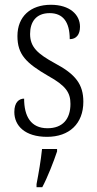

<svg xmlns="http://www.w3.org/2000/svg" viewBox="-20 -563 407 804"><path d="M177 10C270 10 329 -45 329 -137C329 -209 297 -252 210 -298C137 -338 106 -366 106 -421C106 -471 131 -508 188 -508C243 -508 272 -472 272 -399C300 -399 315 -419 315 -451C315 -501 273 -543 193 -543C108 -543 53 -494 53 -412C53 -335 89 -299 182 -245C256 -204 275 -175 275 -128C275 -64 242 -26 179 -26C109 -26 81 -76 81 -150C60 -150 40 -135 40 -94C40 -36 85 10 177 10ZM133 208V221H157C179 180 205 113 219 71V61H156C151 110 142 161 133 208Z"/></svg>

Font: Noto Serif Myanmar Condensed Light
Style: Regular
Weight: 300
Width: 3
Designer: Ben Mitchell and the Monotype Design Team
Foundry: Monotype Imaging Inc.
Version: Version 2.106